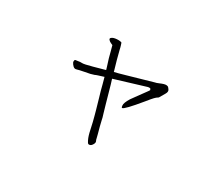

<svg xmlns="http://www.w3.org/2000/svg" viewBox="-105 -758 1211 1057"><g transform="rotate(30 500.0 -230.0)"><path d="M381 -446 372 -479 361 -484Q350 -489 346 -494Q337 -502 345 -509Q355 -518 377 -519.5Q399 -521 408 -516V-517Q410 -511 413 -502Q417 -490 420 -475Q423 -461 434 -421Q445 -383 453 -355Q464 -358 481 -362Q501 -368 520 -373L677 -418Q685 -419 701 -426Q728 -438 740 -437Q752 -436 755 -430Q757 -427 760 -424Q770 -412 759 -394Q750 -378 738 -358L737 -357Q724 -349 716 -340Q707 -331 683 -301Q605 -206 592 -206H590L589 -207Q587 -209 586 -219Q584 -235 605 -269Q607 -271 631 -305Q656 -340 666 -353Q675 -365 676 -368Q676 -371 672 -377Q664 -379 657 -377L463 -318Q463 -316 464 -315Q472 -291 484 -247Q496 -203 503 -179.5Q510 -156 518 -128Q527 -100 527 -95Q527 -92 536 -57.5Q545 -23 548 -13Q551 -4 553 7Q555 18 558 23Q563 32 555 45Q548 57 539 59Q529 62 524 53Q512 34 504 2Q497 -30 490.5 -58Q484 -86 482 -91Q480 -97 473 -124Q466 -151 454 -190Q442 -229 433 -266Q425 -295 422 -306L387 -295Q377 -292 369 -288Q351 -281 314 -275Q278 -268 270 -265Q260 -262 256 -264Q247 -267 239 -278Q231 -288 231.5 -295.5Q232 -303 233 -304L236 -306Q240 -306 251 -308Q265 -311 277 -310Q288 -309 339 -323Q388 -337 411 -343Q409 -351 406 -360Q389 -411 381 -446Z"/></g></svg>

Font: ToneOZ-Pinyin-Tsuipita-TC
Style: Regular
Weight: 400
Designer: ÂÆ£ÂøóÂáåJeffrey Xuan(jeffreyx@gmail.com, ToneOZ.com) ÈòøÂù§(cjkFonts)
Foundry: ToneOZ
Version: Version 0.24071